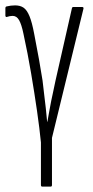

<svg xmlns="http://www.w3.org/2000/svg" viewBox="-23 -508 346 713"><path d="M134 185Q129 185 129 179V21Q124 -30 114.5 -96Q105 -162 92.5 -236Q80 -310 64 -383Q57 -417 48 -433Q39 -449 24 -449Q14 -449 2 -445Q0 -444 -1.5 -446Q-3 -448 -3 -450V-477Q-3 -483 1 -484Q9 -486 17 -487Q25 -488 33 -488Q52 -488 64.5 -479.5Q77 -471 86.5 -448Q96 -425 104 -382Q115 -326 122 -286.5Q129 -247 135 -209Q138 -183 141 -157.5Q144 -132 147 -107Q150 -82 152 -56H153Q157 -76 160 -95Q163 -114 167 -132.5Q171 -151 175 -170Q179 -189 183 -208L244 -477Q245 -482 249 -482H282Q288 -482 287 -476L170 4V179Q170 185 165 185Z"/></svg>

Font: Sofia Sans Extra Condensed Light
Style: Regular
Weight: 300
Designer: Botio Nikoltchev, Ani Petrova
Foundry: lettersoup
Version: Version 4.101